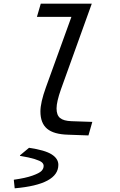

<svg xmlns="http://www.w3.org/2000/svg" viewBox="-20 -730 654 1046"><path d="M230 -253.9 369.1 -638.2H181.2L202.1 -710H480L312 -243.2Q288.1 -175.3 288.1 -139.2Q288.1 -103 307.1 -87.2Q326.2 -71.3 369.1 -69.8L482.9 -65.9L461.9 7.8L352.1 3.9Q272.9 2 236.6 -28.6Q200.2 -59.1 200.2 -123Q200.2 -171.4 230 -253.9ZM60.1 295.9 55.2 250 56.2 249Q119.1 240.2 156.7 226.8Q194.3 213.4 206.1 201.2Q217.8 189 217.8 173.8Q217.8 163.1 208.3 154.5Q198.7 146 169.2 136.7Q139.6 127.4 88.9 119.1V116.2L138.2 75.2Q225.1 87.9 261.5 111.1Q297.9 134.3 297.9 168Q297.9 275.4 60.1 295.9Z"/></svg>

Font: IntelOne Mono
Style: Italic
Weight: 400
Italic angle: -16°
Designer: Fred Shallcrass
Foundry: Frere-Jones Type LLC
Version: Version 1.200;hotconv 1.1.0;makeotfexe 2.6.0;FJTRelease1.2